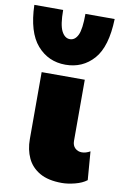

<svg xmlns="http://www.w3.org/2000/svg" viewBox="-135 -866 584 925"><g transform="rotate(10 156.5 -403.0)"><path d="M235 8Q168 8 126.5 -16Q85 -40 66 -81Q47 -122 47 -173V-501H258V-202Q258 -179 271.5 -166.5Q285 -154 304 -154Q324 -154 345 -166L356 -27Q334 -10 299 -1Q264 8 235 8ZM153 -556Q69 -556 14.5 -618.5Q-40 -681 -44 -814H97Q97 -741 112.5 -711Q128 -681 153 -681Q178 -681 192 -710Q206 -739 206 -814H349Q345 -678 291 -617Q237 -556 153 -556Z"/></g></svg>

Font: Paytone One
Style: Regular
Weight: 400
Designer: Vernon Adams
Foundry: Vernon Adams
Version: Version 1.002; ttfautohint (v1.8.4.7-5d5b);gftools[0.9.23]